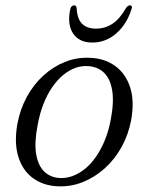

<svg xmlns="http://www.w3.org/2000/svg" viewBox="-20 -674 542 704"><path d="M310 -462Q363.5 -460 401.8 -432.5Q440 -405 456.8 -355Q473.5 -305 461 -234Q451 -180.5 425.8 -135Q400.5 -89.5 363.8 -56.5Q327 -23.5 282.8 -6Q238.5 11.5 190 9Q138.5 6.5 101 -20.8Q63.5 -48 47.5 -98.2Q31.5 -148.5 43.5 -218.5Q53.5 -273 78.2 -318.5Q103 -364 139.2 -397Q175.5 -430 219 -447.2Q262.5 -464.5 310 -462ZM195.5 -21.5Q221 -19.5 245.2 -28.2Q269.5 -37 291.8 -55Q314 -73 332.5 -100Q351 -127 365 -161.5Q379 -196 386.5 -237.5Q398.5 -301.5 391.2 -343.5Q384 -385.5 361.5 -407.2Q339 -429 304.5 -431.5Q279.5 -433.5 255.8 -424.8Q232 -416 210.5 -398Q189 -380 170.8 -353.2Q152.5 -326.5 139 -291.8Q125.5 -257 118 -215.5Q105.5 -151.5 112.5 -109.5Q119.5 -67.5 141.2 -46Q163 -24.5 195.5 -21.5ZM332 -569Q365.5 -569 392.5 -587Q419.5 -605 442 -644.5Q449 -654.5 456.5 -654.5Q461 -654.5 463 -651Q465 -647.5 462 -640Q444.5 -584.5 406 -551.2Q367.5 -518 318.5 -518Q270 -518 248 -551.2Q226 -584.5 237.5 -640Q239 -647.5 243.2 -651Q247.5 -654.5 252 -654.5Q259.5 -654.5 261 -644.5Q263 -604.5 281 -586.8Q299 -569 332 -569Z"/></svg>

Font: Fraunces Light
Style: Italic
Weight: 300
Italic angle: -16°
Version: Version 1.000;[b76b70a41]